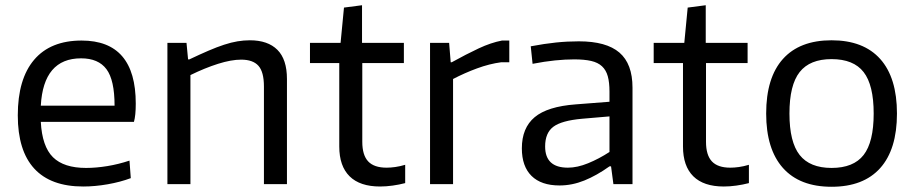

<svg xmlns="http://www.w3.org/2000/svg" viewBox="-20 -704 3496 734"><path d="M290 -481Q146 -481 136 -300H418Q418 -398 387 -439.5Q356 -481 290 -481ZM298 9Q174 9 111 -59.5Q48 -128 48 -263Q48 -402 110.5 -475.5Q173 -549 292 -549Q499 -549 499 -308Q499 -262 492 -238H136Q141 -144 182.5 -103Q224 -62 309 -62Q347 -62 390 -69Q433 -76 475 -90L480 -23Q440 -8 391.5 0.5Q343 9 298 9Z M620 -540H693L699 -477H704Q744 -496 776.5 -510Q809 -524 836.5 -533Q864 -542 888 -546Q912 -550 935 -550Q1004 -550 1040.5 -513.5Q1077 -477 1077 -402V0H989V-373Q989 -429 968 -452.5Q947 -476 902 -476Q864 -476 813.5 -460Q763 -444 708 -417V0H620Z M1433 9Q1356 9 1316.5 -30Q1277 -69 1277 -144V-463H1165V-540H1282L1295 -675L1364 -684V-540H1524V-463H1365V-162Q1365 -111 1387.5 -87Q1410 -63 1458 -63Q1473 -63 1491 -65.5Q1509 -68 1529 -74V-4Q1506 2 1481 5.5Q1456 9 1433 9Z M1624 -540H1697L1703 -466H1707Q1763 -497 1810 -519Q1857 -541 1899 -549H1927V-466H1896Q1851 -460 1803.5 -442.5Q1756 -425 1712 -402V0H1624Z M2151 -63Q2187 -63 2228.5 -80Q2270 -97 2310 -123V-259L2205 -250Q2127 -243 2095.5 -219.5Q2064 -196 2064 -144Q2064 -63 2151 -63ZM2119 5Q2049 5 2012 -31.5Q1975 -68 1975 -137Q1975 -215 2024 -256Q2073 -297 2181 -305L2310 -315V-354Q2310 -389 2303.5 -412.5Q2297 -436 2281.5 -450.5Q2266 -465 2240 -471Q2214 -477 2175 -477Q2141 -477 2101.5 -473Q2062 -469 2016 -460L2009 -527Q2062 -537 2105.5 -541.5Q2149 -546 2193 -546Q2298 -546 2348 -503Q2398 -460 2398 -369V0H2325L2316 -68H2310Q2261 -33 2214 -14Q2167 5 2119 5Z M2747 9Q2670 9 2630.5 -30Q2591 -69 2591 -144V-463H2479V-540H2596L2609 -675L2678 -684V-540H2838V-463H2679V-162Q2679 -111 2701.5 -87Q2724 -63 2772 -63Q2787 -63 2805 -65.5Q2823 -68 2843 -74V-4Q2820 2 2795 5.5Q2770 9 2747 9Z M3159 -62Q3243 -62 3281.5 -111.5Q3320 -161 3320 -270Q3320 -379 3281.5 -428.5Q3243 -478 3159 -478Q3076 -478 3037 -428.5Q2998 -379 2998 -270Q2998 -161 3037 -111.5Q3076 -62 3159 -62ZM2909 -270Q2909 -407 2973 -478.5Q3037 -550 3159 -550Q3281 -550 3345 -478.5Q3409 -407 3409 -270Q3409 -133 3345 -61.5Q3281 10 3159 10Q3037 10 2973 -62Q2909 -134 2909 -270Z"/></svg>

Font: EncodeSans
Style: Regular
Weight: 400
Designer: Pablo Impallari, Andres Torresi
Foundry: Pablo Impallari, Andres Torresi
Version: Version 1.000; ttfautohint (v1.4.1)